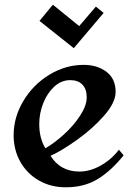

<svg xmlns="http://www.w3.org/2000/svg" viewBox="-20 -785 571 817"><path d="M472 -394Q472 -349 423.5 -293.5Q375 -238 308.5 -190.5Q242 -143 195 -122Q237 -55 318 -55Q363 -55 408.5 -80.5Q454 -106 486 -148L506 -124Q454 -59 396.5 -23.5Q339 12 260 12Q196 12 145.5 -17Q95 -46 66.5 -96.5Q38 -147 38 -210Q38 -286 79.5 -355.5Q121 -425 190 -467Q259 -509 336 -509Q394 -509 433 -479.5Q472 -450 472 -394ZM147 -257Q147 -197 173 -154Q210 -175 251.5 -212.5Q293 -250 321 -293Q349 -336 349 -371Q349 -406 330.5 -425Q312 -444 279 -444Q241 -444 211 -416.5Q181 -389 164 -346Q147 -303 147 -257ZM317 -674 388 -757 421 -730 294 -580 148 -696 205 -765Z"/></svg>

Font: Amita
Style: Bold
Weight: 700
Designer: Eduardo Rodriguez Tunni, Modular Infotech, Brian J. Bonislawsky
Foundry: Eduardo Rodriguez Tunni, Modular Infotech, Brian J. Bonislawsky
Version: Version 1.003